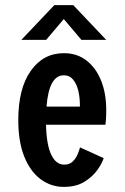

<svg xmlns="http://www.w3.org/2000/svg" viewBox="-20 -720 490 751"><path d="M229.5 11Q179.5 11 139 -19Q98.5 -49 75 -107.2Q51.5 -165.5 51.5 -250.5Q51.5 -373.5 100.2 -442.8Q149 -512 230 -512Q281.5 -512 318.5 -483.2Q355.5 -454.5 375.5 -404.5Q395.5 -354.5 395.5 -290.5Q395.5 -267.5 394.5 -253.5Q393.5 -239.5 392.5 -232H160Q162 -152.5 180.8 -114.2Q199.5 -76 231 -76Q252.5 -76 265 -88.8Q277.5 -101.5 284 -117.5Q290.5 -133.5 293 -143.5L385.5 -101.5Q380 -82.5 361.5 -56Q343 -29.5 310.5 -9.2Q278 11 229.5 11ZM229.5 -425.5Q171.5 -425.5 162 -303H292.5V-309.5Q292.5 -337.5 286.5 -364Q280.5 -390.5 266.5 -408Q252.5 -425.5 229.5 -425.5ZM63.5 -564 192.5 -700H266.5L395.5 -564H298.5L229.5 -645.5L160.5 -564Z"/></svg>

Font: Trispace Condensed Medium
Style: Regular
Weight: 500
Width: 3
Designer: Tyler Finck
Foundry: Etcetera Type Company
Version: Version 1.210; ttfautohint (v1.8.3)